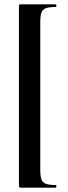

<svg xmlns="http://www.w3.org/2000/svg" viewBox="-20 -745 314 882"><path d="M76 -725H236Q239 -725 239 -719Q239 -713 236 -713Q205 -713 190 -707Q175 -701 170 -686.5Q165 -672 165 -642V34Q165 64 170 78.5Q175 93 190 99Q205 105 236 105Q239 105 239 111Q239 117 236 117H76Q70 117 68.5 115Q67 113 67 106V-715Q67 -722 68.5 -723.5Q70 -725 76 -725Z"/></svg>

Font: Cormorant SC
Style: Bold
Weight: 700
Designer: Christian Thalmann (Catharsis Fonts)
Foundry: Catharsis Fonts
Version: Version 4.000